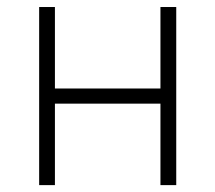

<svg xmlns="http://www.w3.org/2000/svg" viewBox="-20 -538 626 558"><path d="M93.8 0V-517.6H139.6V-280.8H446.3V-517.6H492.2V0H446.3V-236.8H139.6V0Z"/></svg>

Font: Caskaydia Cove ExtraLight
Style: Regular
Weight: 200
Monospace: yes
Designer: Aaron Bell
Foundry: Saja Typeworks
Version: Version 4.300; ttfautohint (v1.8.3)